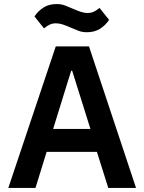

<svg xmlns="http://www.w3.org/2000/svg" viewBox="-20 -927 712 947"><path d="M514 0 458 -178H210L155 0H21L255 -698H419L651 0ZM336 -578H331L242 -291H426ZM409 -768Q386 -768 367.5 -775Q349 -782 331 -790Q308 -800 290.5 -806Q273 -812 256 -812Q239 -812 226 -806Q213 -800 197 -787L150 -846Q167 -872 194 -889.5Q221 -907 259 -907Q282 -907 300.5 -900Q319 -893 337 -885Q360 -875 377.5 -869Q395 -863 412 -863Q429 -863 442 -869Q455 -875 471 -888L518 -829Q501 -803 474 -785.5Q447 -768 409 -768Z"/></svg>

Font: IBM Plex Sans Thai SmBld
Style: Regular
Weight: 600
Designer: Mike Abbink, Paul van der Laan, Pieter van Rosmalen, Ben Mitchell, Mark Frömberg
Foundry: Bold Monday
Version: Version 1.2